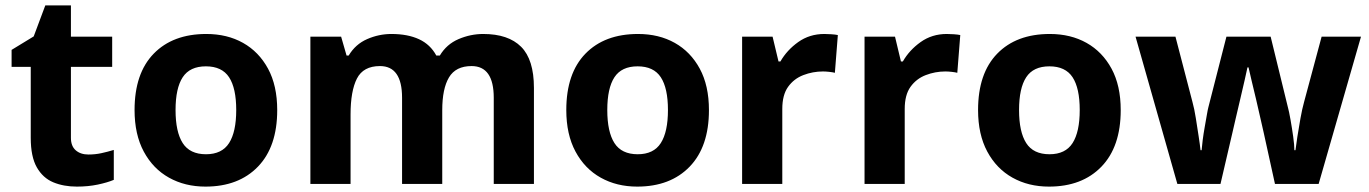

<svg xmlns="http://www.w3.org/2000/svg" viewBox="-20 -682 5077 712"><path d="M308 -109Q333 -109 356 -114Q379 -119 402 -126V-15Q378 -5 342.5 2.5Q307 10 265 10Q216 10 177.5 -6Q139 -22 116.5 -61.5Q94 -101 94 -171V-434H23V-497L105 -547L148 -662H243V-546H396V-434H243V-171Q243 -140 261 -124.5Q279 -109 308 -109Z M1008 -273.7Q1008 -138 936.5 -64Q865 10 742 10Q666.1 10 606.8 -23.1Q547.4 -56.2 513.2 -119.8Q479 -183.4 479 -274Q479 -410 550 -483Q621 -556 745 -556Q822.4 -556 881.2 -523Q940 -490 974 -427.3Q1008 -364.5 1008 -273.7ZM631 -274Q631 -193 657.5 -151.5Q684 -110 743.9 -110Q803 -110 829.5 -151.5Q856 -193 856 -274Q856 -355 829.5 -395.5Q803 -436 743.5 -436Q684 -436 657.5 -395.5Q631 -355 631 -274Z M1772 -556Q1865 -556 1912.5 -508.5Q1960 -461 1960 -356V0H1811V-319.4Q1811 -437 1728.8 -437Q1670 -437 1645 -395Q1620 -353 1620 -273.5V0H1471V-319.4Q1471 -437 1389 -437Q1327.3 -437 1303.6 -390.7Q1280 -344.4 1280 -257.4V0H1131V-546H1245L1265.2 -476H1273Q1298 -518 1341.5 -537Q1385 -556 1431.7 -556Q1492 -556 1534 -536.5Q1576 -517 1598 -476H1611Q1636 -518 1680.5 -537Q1725 -556 1772 -556Z M2609 -273.7Q2609 -138 2537.5 -64Q2466 10 2343 10Q2267.1 10 2207.8 -23.1Q2148.4 -56.2 2114.2 -119.8Q2080 -183.4 2080 -274Q2080 -410 2151 -483Q2222 -556 2346 -556Q2423.4 -556 2482.2 -523Q2541 -490 2575 -427.3Q2609 -364.5 2609 -273.7ZM2232 -274Q2232 -193 2258.5 -151.5Q2285 -110 2344.9 -110Q2404 -110 2430.5 -151.5Q2457 -193 2457 -274Q2457 -355 2430.5 -395.5Q2404 -436 2344.5 -436Q2285 -436 2258.5 -395.5Q2232 -355 2232 -274Z M3037 -556Q3048 -556 3063 -555Q3078 -554 3087 -552L3076 -412Q3069 -414 3055.5 -415.5Q3042 -417 3032 -417Q2994 -417 2959 -403.5Q2924 -390 2902.5 -360Q2881 -330 2881 -278V0H2732V-546H2845L2867 -454H2874Q2898 -496 2940 -526Q2982 -556 3037 -556Z M3491 -556Q3502 -556 3517 -555Q3532 -554 3541 -552L3530 -412Q3523 -414 3509.5 -415.5Q3496 -417 3486 -417Q3448 -417 3413 -403.5Q3378 -390 3356.5 -360Q3335 -330 3335 -278V0H3186V-546H3299L3321 -454H3328Q3352 -496 3394 -526Q3436 -556 3491 -556Z M4136 -273.7Q4136 -138 4064.5 -64Q3993 10 3870 10Q3794.1 10 3734.8 -23.1Q3675.4 -56.2 3641.2 -119.8Q3607 -183.4 3607 -274Q3607 -410 3678 -483Q3749 -556 3873 -556Q3950.4 -556 4009.2 -523Q4068 -490 4102 -427.3Q4136 -364.5 4136 -273.7ZM3759 -274Q3759 -193 3785.5 -151.5Q3812 -110 3871.9 -110Q3931 -110 3957.5 -151.5Q3984 -193 3984 -274Q3984 -355 3957.5 -395.5Q3931 -436 3871.5 -436Q3812 -436 3785.5 -395.5Q3759 -355 3759 -274Z M4666 -191Q4662 -208 4654.5 -241.5Q4647 -275 4638 -313.5Q4629 -352 4621 -384.5Q4613 -417 4610 -432H4606Q4603 -417 4595.5 -384.5Q4588 -352 4579 -313.5Q4570 -275 4562 -241Q4554 -207 4550 -189L4506 0H4346L4191 -546H4339L4402 -304Q4409 -279 4414.5 -244Q4420 -209 4425 -176.5Q4430 -144 4432 -125H4436Q4437 -139 4440 -162.5Q4443 -186 4447.5 -211Q4452 -236 4455.5 -256.5Q4459 -277 4461 -284L4528 -546H4692L4756 -284Q4760 -270 4765.5 -239Q4771 -208 4775.5 -176Q4780 -144 4780 -125H4784Q4786 -142 4791 -174.5Q4796 -207 4802.5 -243Q4809 -279 4816 -304L4881 -546H5027L4870 0H4708Z"/></svg>

Font: Noto Sans New Tai Lue
Style: Regular
Weight: 400
Designer: Monotype Design Team
Foundry: Monotype Imaging Inc.
Version: Version 2.003